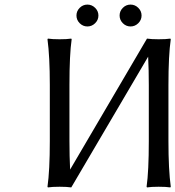

<svg xmlns="http://www.w3.org/2000/svg" viewBox="-20 -818 768 841"><path d="M198.2 -445.8Q198.2 -570.8 188 -646L189.9 -648.9Q208.5 -646 241.2 -646Q273.4 -646 292 -648.9L293.9 -646Q284.2 -579.6 284.2 -445.8V-201.2Q284.2 -133.8 287.1 -75.2L622.1 -646L624 -648.9Q642.6 -646 674.8 -646Q708 -646 726.1 -648.9L728 -646Q717.8 -576.2 717.8 -444.8V-200.2Q717.8 -75.2 728 0L726.1 2.9Q708 0 674.8 0Q642.6 0 624 2.9L622.1 0Q631.8 -67.9 631.8 -200.2V-444.8Q631.8 -511.2 628.9 -569.8L293.9 0L292 2.9Q273.4 0 241.2 0Q208.5 0 189.9 2.9L188 0Q198.2 -71.3 198.2 -200.2ZM518.1 -716.3Q503.9 -730.5 503.9 -750Q503.9 -769.5 518.1 -783.7Q532.2 -797.9 551.8 -797.9Q571.3 -797.9 585.7 -783.7Q600.1 -769.5 600.1 -750Q600.1 -730.5 585.7 -716.3Q571.3 -702.1 551.8 -702.1Q532.2 -702.1 518.1 -716.3ZM329.1 -716.3Q314.9 -730.5 314.9 -750Q314.9 -769.5 329.1 -783.7Q343.3 -797.9 362.8 -797.9Q382.3 -797.9 396.7 -783.7Q411.1 -769.5 411.1 -750Q411.1 -730.5 396.7 -716.3Q382.3 -702.1 362.8 -702.1Q343.3 -702.1 329.1 -716.3Z"/></svg>

Font: Linear Smooth
Style: Regular
Weight: 400
Designer: Philipp H. Poll, Flanker
Foundry: Philipp H. Poll, reworked by Flanker
Version: Version 1.061 | FøM Fix